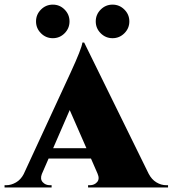

<svg xmlns="http://www.w3.org/2000/svg" viewBox="-62 -823 758 843"><path d="M221.7 -677Q200.2 -655.3 169.9 -655.3Q139.6 -655.3 117.9 -677Q96.2 -698.7 96.2 -729Q96.2 -759.3 117.9 -781Q139.6 -802.7 169.9 -802.7Q200.2 -802.7 221.7 -781Q243.2 -759.3 243.2 -729Q243.2 -698.7 221.7 -677ZM484.1 -677Q462.4 -655.3 432.1 -655.3Q401.9 -655.3 380.1 -677Q358.4 -698.7 358.4 -729Q358.4 -759.3 380.1 -781Q401.9 -802.7 432.1 -802.7Q462.4 -802.7 484.1 -781Q505.9 -759.3 505.9 -729Q505.9 -698.7 484.1 -677ZM307.6 -636.2 590.3 -61Q603.5 -35.2 624.5 -22.5Q645.5 -9.8 668 -9.8H675.8V0H324.7V-9.8H332.5Q352.5 -9.8 364.5 -23.7Q376.5 -37.6 366.2 -61L337.4 -127H151.4L121.6 -58.6Q113.3 -36.6 125.5 -23.2Q137.7 -9.8 156.7 -9.8H164.6V0H-42V-9.8H-34.2Q-13.2 -9.8 8.1 -22Q29.3 -34.2 42 -58.6L247.6 -503.4Q296.4 -608.9 299.8 -636.2ZM171.4 -172.4H317.4L244.1 -339.8Z"/></svg>

Font: Cinzel Black
Style: Regular
Weight: 900
Designer: Natanael Gama
Version: Version 1.001;PS 001.001;hotconv 1.0.56;makeotf.lib2.0.21325